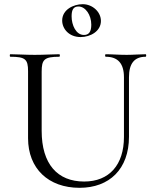

<svg xmlns="http://www.w3.org/2000/svg" viewBox="-20 -884 738 917"><path d="M572 -515V-230C572 -97 502 -17 382 -17C254 -17 179 -101 179 -259V-542C179 -599 191 -613 263 -613C267 -613 267 -625 263 -625C233 -625 192 -622 146 -622C101 -622 61 -625 29 -625C26 -625 26 -613 29 -613C101 -613 114 -601 114 -544V-224C114 -79 211 13 360 13C502 13 596 -76 596 -231V-515C596 -581 622 -613 676 -613C679 -613 679 -625 676 -625C649 -625 617 -622 585 -622C546 -622 515 -625 485 -625C481 -625 481 -613 485 -613C543 -613 572 -581 572 -515ZM365 -707C412 -707 462 -735 462 -784C462 -827 422 -864 375 -864C331 -864 277 -838 277 -786C277 -746 310 -707 365 -707ZM381 -717C343 -717 322 -764 322 -806C322 -838 331 -853 355 -853C388 -853 416 -813 416 -766C416 -733 405 -717 381 -717Z"/></svg>

Font: Cormorant Garamond
Style: Regular
Weight: 400
Designer: Christian Thalmann (Catharsis Fonts)
Foundry: Catharsis Fonts
Version: Version 4.002;Glyphs 3.4 (3410)